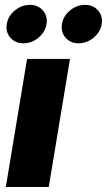

<svg xmlns="http://www.w3.org/2000/svg" viewBox="-20 -753 431 773"><path d="M3.4 0 88.9 -515.6H261.7L176.3 0ZM296.4 -578.6Q263.7 -578.6 243.9 -601.3Q224.1 -624 229.5 -656.2Q234.4 -688 261.7 -710.7Q289.1 -733.4 322.3 -733.4Q355.5 -733.4 375 -710.7Q394.5 -688 389.6 -656.2Q384.3 -624 356.9 -601.3Q329.6 -578.6 296.4 -578.6ZM74.7 -578.6Q41.5 -578.6 21.7 -601.3Q2 -624 7.3 -656.2Q12.2 -688 39.6 -710.7Q66.9 -733.4 100.1 -733.4Q133.3 -733.4 152.8 -710.7Q172.4 -688 167.5 -656.2Q162.1 -624 134.8 -601.3Q107.4 -578.6 74.7 -578.6Z"/></svg>

Font: Inter Display Extra Bold
Style: Italic
Weight: 800
Italic angle: -9.39999°
Designer: Rasmus Andersson
Foundry: rsms
Version: Version 4.000;git-4fc901f